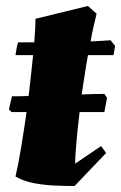

<svg xmlns="http://www.w3.org/2000/svg" viewBox="-20 -612 406 644"><path d="M230 12Q202 12 166 10.5Q130 9 94.5 2.5Q59 -4 32 -20Q41 -58 50.5 -115Q60 -172 69 -236H19L10 -245L20 -289Q49 -289 76 -290Q80 -325 84 -360Q88 -395 91 -427H32Q34 -440 36 -452Q38 -464 41 -470Q52 -470 65.5 -470Q79 -470 95 -470Q99 -518 99 -549L275 -592L304 -566Q299 -545 293.5 -521.5Q288 -498 284 -473Q304 -474 321 -475Q338 -476 351 -477L366 -458L361 -427H275Q269 -394 264 -360.5Q259 -327 254 -295Q271 -296 290 -296.5Q309 -297 330 -297L339 -284L330 -236H247Q240 -178 236 -132Q232 -86 232 -63L319 -122L336 -99Z"/></svg>

Font: Labrada Black
Style: Italic
Weight: 900
Italic angle: -7°
Designer: Mercedes Jáuregui
Foundry: Omnibus-Type Team
Version: Version 1.000; ttfautohint (v1.8.4.7-5d5b)